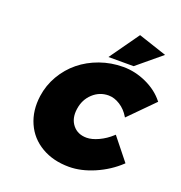

<svg xmlns="http://www.w3.org/2000/svg" viewBox="-162 -1075 1158 1225"><g transform="rotate(20 417.0 -462.5)"><path d="M113.8 -352.1Q124.5 -428.2 163.1 -494.4Q201.7 -560.5 259.3 -607.4Q316.9 -654.3 392.3 -681.2Q467.8 -708 549.8 -708Q630.9 -708 707.8 -672.6Q784.7 -637.2 831.1 -578.1L834 -575.2L668.9 -408.2L666 -413.1Q641.1 -455.1 602.1 -480Q563 -504.9 523.9 -504.9Q462.9 -504.9 417.5 -462.9Q372.1 -420.9 362.8 -355Q353 -288.6 387 -245.8Q420.9 -203.1 481.9 -203.1Q518.1 -203.1 563.2 -224.1Q608.4 -245.1 647 -280.8L651.9 -285.2L772 -134.8L769 -131.8Q700.7 -67.4 611.3 -28.8Q522 9.8 439.9 9.8Q332.5 9.8 252.9 -36.9Q173.3 -83.5 136.5 -166.3Q99.6 -249 113.8 -352.1ZM438 -734.9 580.1 -935.1 772.9 -871.1 608.9 -734.9Z"/></g></svg>

Font: Trueno UltraBlack
Style: Italic
Weight: 950
Designer: Julieta Ulanovsky
Foundry: Julieta Ulanovsky
Version: Version 3.001b | FøM Fix